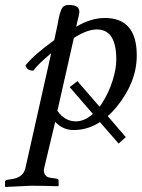

<svg xmlns="http://www.w3.org/2000/svg" viewBox="-39 -511 568 769"><path d="M266.1 -403.8Q325.2 -439 380.9 -439Q508.8 -439 508.8 -289.1Q508.8 -182.1 428.2 -83Q411.1 -62 392.6 -45.9L464.8 38.1L436 64L361.3 -22Q311 10.3 254.9 9.8Q212.9 9.8 182.1 -22.9L138.2 161.1Q134.3 177.2 140.1 186.5Q146 195.8 153.1 198.5Q160.2 201.2 170.9 202.1L189.9 205.1Q195.8 206.1 195.8 212.9V232.9L193.8 234.9Q126 232.9 86.9 232.9L-17.1 237.8L-19 235.8V216.8Q-19 210.9 -8.8 209L9.8 206.1Q54.7 199.2 63 161.1L166 -297.9Q116.2 -256.8 94.2 -228Q69.3 -228 63 -249Q97.2 -292 178.2 -350.1L190.9 -409.2Q191.9 -415 195.1 -431.6Q198.2 -448.2 200.2 -455.1Q202.1 -461.9 206.5 -472.4Q210.9 -482.9 218.5 -487.1Q226.1 -491.2 236.8 -491.2Q278.8 -491.2 278.8 -463.9Q278.8 -459 276.4 -448Q273.9 -437 270.5 -423.3Q267.1 -409.7 266.1 -403.8ZM426.8 -272.9Q426.8 -393.1 349.1 -393.1Q310.1 -393.1 256.8 -358.9L190.9 -66.9Q220.7 -24.9 265.1 -24.9Q299.3 -24.9 333 -54.7L240.2 -162.1L271 -186L359.9 -83.5Q365.2 -90.3 369.1 -96.7Q396.5 -139.2 411.6 -187Q426.8 -234.9 426.8 -272.9Z"/></svg>

Font: Linux Libertine
Style: Italic
Weight: 400
Italic angle: -12°
Designer: Philipp H. Poll
Foundry: Philipp H. Poll
Version: Version 5.1.6 ; ttfautohint (v0.9)